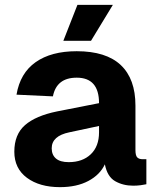

<svg xmlns="http://www.w3.org/2000/svg" viewBox="-20 -759 651 791"><path d="M227 12Q143 12 91 -26.5Q39 -65 39 -134Q39 -205 83 -243.5Q127 -282 215 -300L388 -334Q388 -439 296 -439Q213 -439 198 -362L48 -369Q63 -458 127 -503Q191 -548 296 -548Q417 -548 477.5 -491Q538 -434 538 -324V-141Q538 -118 545.5 -110.5Q553 -103 568 -103H583V0Q575 2 560 4Q545 6 529 6Q487 6 454.5 -12.5Q422 -31 412 -82Q392 -39 344 -13.5Q296 12 227 12ZM263 -91Q320 -91 354 -123.5Q388 -156 388 -214V-240L266 -214Q193 -199 193 -148Q193 -121 210.5 -106Q228 -91 263 -91ZM241 -591 299 -739H445L355 -591Z"/></svg>

Font: Geist
Style: Bold
Weight: 400
Designer: Basement.studio, Andrés Briganti, Mateo Zaragoza
Foundry: Basement.studio, Vercel, Andrés Briganti, Guido Ferreyra, Mateo Zaragoza
Version: Version 1.401